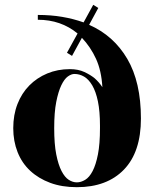

<svg xmlns="http://www.w3.org/2000/svg" viewBox="-20 -762 645 797"><path d="M350 -659Q452 -614 508.5 -517.5Q565 -421 565 -270Q565 -131 494.5 -58Q424 15 299 15Q237 15 188.5 -3Q140 -21 105.5 -53Q71 -85 53 -130.5Q35 -176 35 -230Q35 -285 52.5 -330Q70 -375 101.5 -407Q133 -439 176 -457Q219 -475 270 -475Q305 -475 330.5 -463Q356 -451 373 -437Q392 -420 405 -400Q401 -469 378.5 -518Q356 -567 320 -605L279 -530L258 -543L302 -623Q233 -680 137 -680V-700Q191 -700 238 -692Q285 -684 327 -669L367 -742L388 -729ZM205 -230Q205 -164 213.5 -121Q222 -78 235.5 -52Q249 -26 265.5 -15.5Q282 -5 299 -5Q316 -5 333.5 -15.5Q351 -26 364.5 -52Q378 -78 386.5 -121Q395 -164 395 -230V-240Q395 -300 386.5 -341Q378 -382 363 -407.5Q348 -433 329 -444Q310 -455 289 -455Q276 -455 261.5 -444.5Q247 -434 234.5 -408Q222 -382 213.5 -339Q205 -296 205 -230Z"/></svg>

Font: Yeseva One
Style: Regular
Weight: 400
Designer: Jovanny Lemonad
Foundry: Jovanny Lemonad
Version: Version 2.001; ttfautohint (v0.91) -l 8 -r 50 -G 200 -x 0 -w